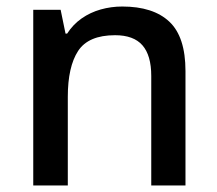

<svg xmlns="http://www.w3.org/2000/svg" viewBox="-20 -569 667 589"><path d="M355 -549Q450 -549 499.5 -502.5Q549 -456 549 -351V0H444V-336Q444 -399 417 -430Q390 -461 333 -461Q251 -461 219.5 -412.5Q188 -364 188 -272V0H82V-539H166L181 -466H186Q204 -494 230.5 -512.5Q257 -531 289 -540Q321 -549 355 -549Z"/></svg>

Font: Noto Sans Khmer Medium
Style: Regular
Weight: 500
Version: Version 2.003